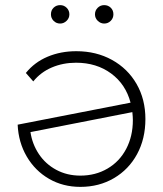

<svg xmlns="http://www.w3.org/2000/svg" viewBox="-20 -726 637 750"><path d="M548 -261Q548 -184 515.5 -124Q483 -64 425 -30Q367 4 294 4Q226 4 171.5 -27.5Q117 -59 84.5 -114.5Q52 -170 49 -239L490 -325Q471 -397 414 -439Q357 -481 277 -481Q226 -481 182.5 -462.5Q139 -444 110 -408L81 -441Q115 -483 166 -504.5Q217 -526 278 -526Q356 -526 417.5 -492Q479 -458 513.5 -398Q548 -338 548 -261ZM499 -257Q499 -268 497 -288L99 -210Q106 -163 132 -124Q158 -85 200 -62.5Q242 -40 294 -40Q353 -40 400 -67.5Q447 -95 473 -144.5Q499 -194 499 -257ZM179 -670Q179 -686 189.5 -696Q200 -706 215 -706Q230 -706 240.5 -695.5Q251 -685 251 -670Q251 -655 240 -644.5Q229 -634 215 -634Q200 -634 189.5 -644.5Q179 -655 179 -670ZM351 -670Q351 -685 361.5 -695.5Q372 -706 387 -706Q402 -706 412.5 -696Q423 -686 423 -670Q423 -655 412.5 -644.5Q402 -634 387 -634Q373 -634 362 -644.5Q351 -655 351 -670Z"/></svg>

Font: Montserrat Alternates Light
Style: Regular
Weight: 300
Designer: Julieta Ulanovsky
Foundry: Julieta Ulanovsky
Version: Version 7.200